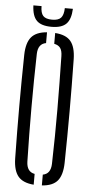

<svg xmlns="http://www.w3.org/2000/svg" viewBox="-62 -978 485 1019"><g transform="rotate(5 180.0 -468.0)"><path d="M158 6Q100.5 1.5 75 -29Q49.5 -59.5 48 -123Q45.5 -266.5 45.5 -400Q45.5 -533.5 48 -677Q49.5 -740.5 75 -771Q100.5 -801.5 158 -806V-748.5Q115.5 -741 114 -687Q110.5 -544.5 110.5 -402.2Q110.5 -260 114 -113Q115.5 -59 158 -51.5ZM201.5 6V-51.5Q243.5 -59 245 -113Q249 -260 248.5 -402.2Q248 -544.5 245 -687Q244.5 -715.5 234.2 -729.8Q224 -744 201.5 -748.5V-806Q259.5 -802 284.8 -771.5Q310 -741 311.5 -677Q314 -533 314 -399.8Q314 -266.5 311.5 -123Q310 -59 284.8 -28.5Q259.5 2 201.5 6ZM179 -837Q124.5 -837 100 -861.2Q75.5 -885.5 73.5 -942H117Q117 -905.5 131 -890.2Q145 -875 179 -875Q212 -875 226 -890.2Q240 -905.5 241 -942H284Q281.5 -885.5 257 -861.2Q232.5 -837 179 -837Z"/></g></svg>

Font: Big Shoulders Stencil Display
Style: Regular
Weight: 400
Designer: Patric King
Foundry: XO Type Co
Version: Version 1.000